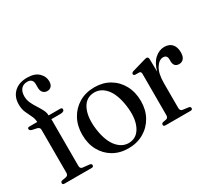

<svg xmlns="http://www.w3.org/2000/svg" viewBox="-133 -975 1388 1243"><g transform="rotate(-30 560.5 -353.5)"><path d="M173 -55Q173 -33.5 191.5 -31.5L241.5 -26Q255.5 -24.5 255.5 -12.5Q255.5 0 241 0H37.5Q23.5 0 23.5 -12Q23.5 -22.5 36 -26L65.5 -31Q83.5 -35 83.5 -54V-377Q83.5 -392.5 66.5 -398.5L27 -407Q12 -412.5 12 -423Q12 -434 25 -434H84.5Q84 -459 72.2 -482Q60.5 -505 49 -531.2Q37.5 -557.5 37.5 -592Q37.5 -648 73 -681.8Q108.5 -715.5 170 -715.5Q226 -715.5 255 -688Q284 -660.5 284 -624Q284 -599.5 272.2 -587Q260.5 -574.5 242.5 -574.5Q223 -574.5 211 -587.5Q199 -600.5 199 -623.5V-650Q199 -692 158 -692Q128 -692 111.5 -672.8Q95 -653.5 95 -619.5Q95 -592.5 106.2 -568.2Q117.5 -544 132.2 -521.5Q147 -499 158.2 -477.2Q169.5 -455.5 169.5 -434H255Q270.5 -434 270.5 -423Q270.5 -404 240.5 -404H173Z M516.5 -444Q580 -444 629 -415Q678 -386 706 -334.5Q734 -283 734 -216Q734 -150.5 705.5 -99.5Q677 -48.5 627 -19.5Q577 9.5 512.5 9.5Q448.5 9.5 399.8 -19Q351 -47.5 323.2 -98.5Q295.5 -149.5 295.5 -216.5Q295.5 -282.5 323.5 -333.8Q351.5 -385 401.2 -414.5Q451 -444 516.5 -444ZM545.5 -20.5Q598.5 -28 624.2 -85.5Q650 -143 637.5 -234.5Q624 -330.5 582.5 -376Q541 -421.5 484 -414Q429 -406.5 404.2 -348.2Q379.5 -290 392 -199.5Q405.5 -105.5 447.5 -59.2Q489.5 -13 545.5 -20.5Z M918.5 -422.5 920 -328Q935 -386 967.8 -415Q1000.5 -444 1038.5 -444Q1075.5 -444 1095.5 -422Q1115.5 -400 1115.5 -360Q1115.5 -329 1102.5 -314Q1089.5 -299 1069.5 -299Q1029.5 -299 1028.5 -342.5V-357Q1028.5 -389.5 998.5 -389.5Q969 -389.5 944.8 -352Q920.5 -314.5 920.5 -241V-56Q920.5 -34 939.5 -31.5L982 -26Q995 -23.5 995 -12Q995 0 980 0H793Q778 0 778 -12.5Q778 -21.5 789.5 -26L814.5 -30.5Q830.5 -34.5 830.5 -54V-363.5Q830.5 -379 818.5 -381.5L785 -382Q774.5 -385 774.5 -393.5Q774.5 -403 788.5 -408L882 -435Q898 -440 905 -440Q917 -440 918.5 -422.5Z"/></g></svg>

Font: Fraunces 144pt Soft
Style: Regular
Weight: 400
Version: Version 1.000;[0bf87f6ff]